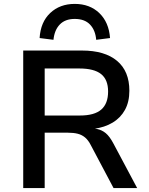

<svg xmlns="http://www.w3.org/2000/svg" viewBox="-20 -964 764 984"><path d="M99 0V-705H400Q517 -705 580 -652Q643 -599 643 -499Q643 -442 620.5 -401Q598 -360 557 -335.5Q516 -311 462 -304L465 -305L477 -303Q502 -298 522 -281.5Q542 -265 561 -229L683 0H562L446 -219Q433 -245 416.5 -259Q400 -273 378.5 -278.5Q357 -284 327 -284H209V0ZM209 -372H390Q464 -372 499 -402.5Q534 -433 534 -495Q534 -556 498 -584.5Q462 -613 387 -613H209ZM254 -760 183 -769Q188 -851 237.5 -897.5Q287 -944 363 -944Q440 -944 489 -897Q538 -850 544 -769L473 -760Q469 -809 441.5 -838Q414 -867 363 -867Q314 -867 286.5 -838.5Q259 -810 254 -760Z"/></svg>

Font: Nunito Sans 8pt SemiBold
Style: Regular
Weight: 600
Version: Version 3.101;gftools[0.9.27]